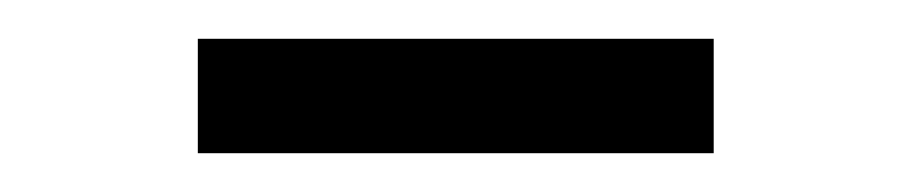

<svg xmlns="http://www.w3.org/2000/svg" viewBox="-20 -750 470 99"><path d="M348 -730V-671H82V-730Z"/></svg>

Font: Pack4
Style: Regular
Weight: 400
Version: Version 2.002